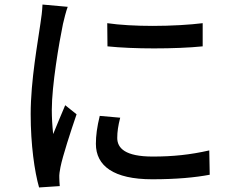

<svg xmlns="http://www.w3.org/2000/svg" viewBox="-20 -788 1040 845"><path d="M278 -758 167 -768C166 -741 162 -710 158 -685C147 -605 115 -435 115 -286C115 -151 132 -33 152 37L243 31C242 19 241 4 241 -6C240 -17 243 -38 246 -52C256 -102 291 -209 317 -285L267 -325C251 -288 231 -239 214 -198C210 -235 208 -270 208 -305C208 -412 240 -600 257 -682C261 -700 271 -740 278 -758ZM452 -686 453 -584C510 -578 584 -575 658 -575C736 -575 814 -578 872 -584V-686C817 -679 734 -674 652 -674C579 -674 506 -678 452 -686ZM509 -270 419 -278C407 -229 402 -191 402 -155C402 -58 480 1 650 1C757 1 840 -7 903 -19L901 -126C817 -107 742 -99 652 -99C531 -99 496 -136 496 -181C496 -208 500 -235 509 -270Z"/></svg>

Font: DAIFUKU Sans JP Medium
Style: Regular
Weight: 500
Designer: Original font ‘Source Han Sans JP’ : Ryoko NISHIZUKA  (kana, bopomofo & ideographs); Paul D. Hunt (Latin, Greek & Cyrill
Foundry: Daifuku
Version: Version 1.000